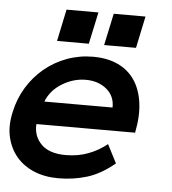

<svg xmlns="http://www.w3.org/2000/svg" viewBox="-65 -682 660 738"><g transform="rotate(5 265.0 -313.0)"><path d="M85 -189Q82 -142.1 113 -111.1Q144 -80.1 207 -80.1Q255.9 -80.1 295.4 -95.5Q335 -110.8 366.2 -136.2L402.8 -64.9Q350.1 -21 297.6 -4.9Q245.1 11.2 187 11.2Q133.8 11.2 92.3 -6.3Q50.8 -23.9 24.4 -55.4Q-2 -86.9 -12 -130.4Q-22 -173.8 -9.8 -227.1Q1 -278.8 27.6 -322.5Q54.2 -366.2 92.5 -398.2Q130.9 -430.2 179 -448Q227.1 -465.8 279.8 -465.8Q335 -465.8 375.5 -447Q416 -428.2 440.4 -392.6Q464.8 -356.9 471.9 -305.4Q479 -253.9 465.8 -189ZM371.1 -277.8Q372.1 -321.8 340.1 -348.4Q308.1 -375 259.8 -375Q211.9 -375 168.5 -348.4Q125 -321.8 107.9 -277.8ZM440.9 -514.2H317.9L344.2 -637.2H466.8ZM258.8 -514.2H136.2L162.1 -637.2H285.2Z"/></g></svg>

Font: Anonymous Pro
Style: Bold Italic
Weight: 700
Italic angle: -12°
Monospace: yes
Designer: Mark Simonson
Version: Version 1.003